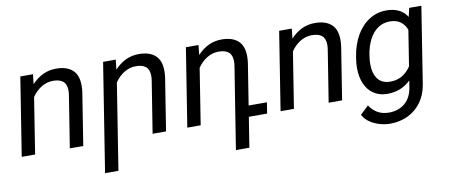

<svg xmlns="http://www.w3.org/2000/svg" viewBox="-66 -803 2986 1277"><g transform="rotate(-10 1426.5 -164.5)"><path d="M178.7 -377.4 119.1 0H28.8L112.3 -528.3H197.8L190.4 -462.4Q227.1 -500.5 267.1 -519.3Q307.1 -538.1 355 -538.1Q425.3 -538.1 464.4 -504.2Q503.4 -470.2 503.4 -397.9Q503.4 -372.6 499.5 -348.6L444.3 0H353.5L408.7 -347.2Q411.6 -364.7 411.6 -379.9Q411.6 -422.9 388.9 -442.4Q366.2 -461.9 321.3 -461.9Q278.8 -461.9 241.9 -439.2Q205.1 -416.5 178.7 -377.4Z M737.8 -377.4 646 203.1H555.7L671.4 -528.3H756.8L749.5 -462.4Q786.1 -500.5 826.2 -519.3Q866.2 -538.1 914.1 -538.1Q984.4 -538.1 1023.4 -504.2Q1062.5 -470.2 1062.5 -397.9Q1062.5 -372.6 1058.6 -348.6L1003.4 0H912.6L967.8 -347.2Q970.7 -364.7 970.7 -379.9Q970.7 -422.9 948 -442.4Q925.3 -461.9 880.4 -461.9Q837.9 -461.9 801 -439.2Q764.2 -416.5 737.8 -377.4Z M1686 0H1562.5L1530.3 203.1H1439.5L1471.7 0L1483.4 -74.2L1526.9 -347.2Q1529.8 -364.7 1529.8 -379.9Q1529.8 -422.9 1507.1 -442.4Q1484.4 -461.9 1439.5 -461.9Q1397 -461.9 1360.1 -439.2Q1323.2 -416.5 1296.9 -377.4L1237.3 0H1147L1230.5 -528.3H1315.9L1308.6 -462.4Q1345.2 -500.5 1385.3 -519.3Q1425.3 -538.1 1473.1 -538.1Q1543.5 -538.1 1582.5 -504.2Q1621.6 -470.2 1621.6 -397.9Q1621.6 -372.6 1617.7 -348.6L1574.2 -74.2H1697.8Z M1926.8 -377.4 1867.2 0H1776.9L1860.4 -528.3H1945.8L1938.5 -462.4Q1975.1 -500.5 2015.1 -519.3Q2055.2 -538.1 2103 -538.1Q2173.3 -538.1 2212.4 -504.2Q2251.5 -470.2 2251.5 -397.9Q2251.5 -372.6 2247.6 -348.6L2192.4 0H2101.6L2156.7 -347.2Q2159.7 -364.7 2159.7 -379.9Q2159.7 -422.9 2137 -442.4Q2114.3 -461.9 2069.3 -461.9Q2026.9 -461.9 1990 -439.2Q1953.1 -416.5 1926.8 -377.4Z M2299.3 116.7 2355.5 63Q2402.3 134.3 2485.4 134.3Q2550.8 134.3 2594 97.7Q2637.2 61 2647.9 -6.8L2655.3 -53.2Q2592.3 9.8 2497.6 9.8Q2444.3 9.8 2405.8 -15.9Q2367.2 -41.5 2347.2 -87.6Q2327.1 -133.8 2327.1 -194.8Q2327.1 -223.6 2332.5 -258.3L2334 -268.6Q2346.7 -349.1 2381.6 -410.2Q2416.5 -471.2 2469 -504.6Q2521.5 -538.1 2585 -538.1Q2682.6 -538.1 2725.1 -469.7L2738.8 -528.3H2820.8L2739.3 -11.2Q2728 57.6 2691.9 107.2Q2655.8 156.7 2601.1 182.6Q2546.4 208.5 2480.5 208.5Q2449.7 208.5 2414.6 199.2Q2379.4 189.9 2347.9 169.4Q2316.4 148.9 2299.3 116.7ZM2422.9 -258.3Q2418.5 -230.5 2418.5 -204.6Q2418.5 -141.6 2446.3 -104.2Q2474.1 -66.9 2531.7 -66.9Q2617.2 -66.9 2669.9 -145L2708 -385.7Q2694.8 -420.9 2667.2 -441.4Q2639.6 -461.9 2595.2 -461.9Q2547.9 -461.9 2512.5 -436.3Q2477.1 -410.6 2455.1 -366.9Q2433.1 -323.2 2424.3 -268.6Z"/></g></svg>

Font: Mardoto
Style: Italic
Weight: 400
Italic angle: -12°
Designer: Christian Robertson, Vahan Hovhannisyan
Foundry: Google
Version: Version 1.000